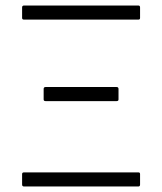

<svg xmlns="http://www.w3.org/2000/svg" viewBox="-20 -675 587 695"><path d="M67 -604Q60 -604 60 -610V-648Q60 -655 67 -655H481Q487 -655 487 -648V-610Q487 -604 481 -604ZM145 -309Q138 -309 138 -315V-353Q138 -360 145 -360H402Q409 -360 409 -353V-315Q409 -309 402 -309ZM67 0Q60 0 60 -7V-45Q60 -51 67 -51H481Q487 -51 487 -45V-7Q487 0 481 0Z"/></svg>

Font: Sofia Sans Light
Style: Regular
Weight: 300
Designer: Botio Nikoltchev, Ani Petrova
Foundry: lettersoup
Version: Version 4.100; ttfautohint (v1.8.3)